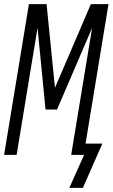

<svg xmlns="http://www.w3.org/2000/svg" viewBox="-20 -755 549 936"><path d="M318 161 390 0H327L429 -619L258 -221H202L163 -619L61 0H0L121 -735H207L248 -327L423 -735H509L397 -55H479L384 161Z"/></svg>

Font: Iosevka SS18 Light
Style: Italic
Weight: 300
Italic angle: -9°
Monospace: yes
Designer: Belleve Invis
Foundry: Belleve Invis
Version: Version 25.1.1; ttfautohint (v1.8.4)